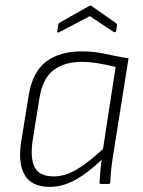

<svg xmlns="http://www.w3.org/2000/svg" viewBox="-20 -684 533 714"><path d="M165 11Q98 11 72 -33Q46 -77 59 -159L86 -325Q100 -416 151 -454.5Q202 -493 284 -493Q329 -493 369.5 -484Q410 -475 458 -467L402 -115Q396 -79 393.5 -54Q391 -29 390 -5Q390 0 383 0H356Q350 0 350 -5Q351 -26 353 -47.5Q355 -69 358 -90Q306 -40 259 -14.5Q212 11 165 11ZM180 -28Q221 -28 264 -53Q307 -78 363 -130L410 -435Q378 -443 345 -448.5Q312 -454 284 -454Q220 -454 179.5 -423.5Q139 -393 127 -321L101 -159Q92 -94 109.5 -61Q127 -28 180 -28ZM200 -564Q197 -563 194.5 -563.5Q192 -564 193 -568L197 -593Q198 -599 204 -601L312 -662Q317 -665 320 -662L410 -599Q416 -595 415 -590L412 -569Q410 -562 403 -565L314 -624Z"/></svg>

Font: Sofia Sans Semi Condensed ExtraLight
Style: Italic
Weight: 250
Italic angle: -9°
Version: Version 4.100